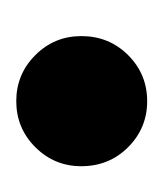

<svg xmlns="http://www.w3.org/2000/svg" viewBox="-2 -374 205 242"><g transform="rotate(90 101.0 -253.5)"><path d="M108 -171Q74 -171 50 -195Q26 -219 26 -253Q26 -288 50 -312Q74 -336 108 -336Q142 -336 166 -312Q190 -288 190 -253Q190 -219 166 -195Q142 -171 108 -171Z"/></g></svg>

Font: Libre Bodoni SemiBold
Style: Italic
Weight: 600
Italic angle: -13°
Version: Version 2.003